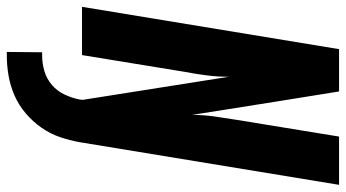

<svg xmlns="http://www.w3.org/2000/svg" viewBox="-240 -534 990 549"><g transform="rotate(90 254.5 -260.0)"><path d="M129 215 130 114H140Q162 114 184 107.5Q206 101 223.5 86Q241 71 251 49.5Q261 28 265 7L266 -2L200 -420Q200 -388 196 -356.5Q192 -325 186 -294L138 0H0L121 -735H242L271 -555L309 -315Q309 -347 313.5 -378.5Q318 -410 323 -441L371 -735H509L387 7Q382 35 372.5 63Q363 91 345.5 116Q328 141 304.5 161Q281 181 253.5 193Q226 205 197 210Q168 215 140 215Z"/></g></svg>

Font: Iosevka Heavy Oblique
Style: Regular
Weight: 900
Italic angle: -9°
Monospace: yes
Designer: Belleve Invis
Foundry: Belleve Invis
Version: Version 32.5.0; ttfautohint (v1.8.4)